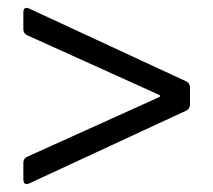

<svg xmlns="http://www.w3.org/2000/svg" viewBox="-20 -513 540 486"><path d="M451.2 -232.9 54.2 -48.8Q48.3 -46.9 47.9 -46.9Q39.1 -46.9 39.1 -59.1V-101.1Q39.1 -111.8 48.8 -116.2L382.8 -267.1Q388.7 -270 382.8 -272.9L48.8 -423.8Q39.1 -428.2 39.1 -439V-481Q39.1 -498 54.2 -491.2L451.2 -307.1Q460.9 -302.7 460.9 -291V-249Q460.9 -237.3 451.2 -232.9Z"/></svg>

Font: Barlow
Style: Regular
Weight: 400
Designer: Jeremy Tribby
Foundry: Jeremy Tribby
Version: Version 1.101